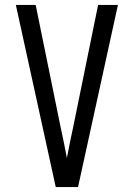

<svg xmlns="http://www.w3.org/2000/svg" viewBox="-20 -755 540 775"><path d="M205 0 44 -735H124L224 -245Q231 -213 237.5 -181Q244 -149 250 -117Q256 -149 262.5 -181Q269 -213 276 -245L376 -735H456L295 0Z"/></svg>

Font: Iosevka Fuck
Style: Regular
Weight: 400
Monospace: yes
Designer: Belleve Invis
Foundry: Belleve Invis
Version: Version 28.0.7; ttfautohint (v1.8.3)